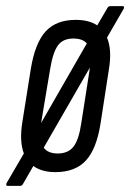

<svg xmlns="http://www.w3.org/2000/svg" viewBox="-40 -557 426 628"><path d="M-15 51Q-19 51 -19.5 48Q-20 45 -18 41L38 -55Q23 -95 33 -157L61 -333Q75 -417 109.5 -454.5Q144 -492 208 -492Q251 -492 278 -474L312 -532Q315 -537 322 -537H361Q368 -537 365 -529L310 -434Q327 -394 316 -329L289 -154Q276 -70 241 -32Q206 6 141 6Q97 6 69 -14L35 45Q32 51 25 51ZM95 -158Q95 -158 95 -157.5Q95 -157 94 -154L244 -415Q230 -431 200 -431Q166 -431 149.5 -408.5Q133 -386 124 -331ZM149 -55Q183 -55 200.5 -77.5Q218 -100 226 -155L253 -328Q253 -328 253 -329Q253 -330 254 -336L103 -74Q117 -55 149 -55Z"/></svg>

Font: Sofia Sans Extra Condensed
Style: Italic
Weight: 400
Italic angle: -9°
Designer: Botio Nikoltchev, Ani Petrova
Foundry: lettersoup
Version: Version 4.101; ttfautohint (v1.8.4.7-5d5b)